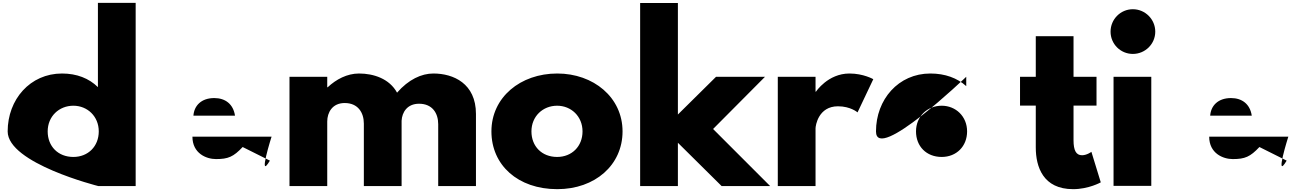

<svg xmlns="http://www.w3.org/2000/svg" viewBox="-20 -1311 9135 1353"><path d="M34 -385C34 -160 672 0 672 0H936V-1291H670V-697C607 -759 521 -793 417 -793C192 -793 34 -610 34 -385ZM316 -385C316 -491 396 -566 497 -566C596 -566 676 -491 676 -385C676 -280 601 -205 497 -205C389 -205 316 -280 316 -385Z M1894 -348C1896 -357 1793 -30 1882 -179L1690 -275C1625 -206 1588 -190 1502 -190C1434 -190 1336 -230 1336 -348ZM1343 -496C1348 -566 1398 -620 1490 -620C1568 -620 1624 -577 1636 -496Z M2020 0H2286V-455C2286 -517 2321 -585 2409 -585C2503 -585 2544 -517 2544 -440V0H2810V-460C2813 -519 2849 -580 2933 -580C3027 -580 3068 -513 3068 -436V0H3334V-508C3334 -723 3175 -793 3034 -793C2950 -793 2859 -751 2778 -658C2724 -757 2612 -793 2510 -793C2426 -793 2349 -752 2289 -696H2286V-770H2020Z M3443 -385C3443 -148 3629 22 3907 22C4173 22 4367 -148 4367 -385C4367 -625 4162 -793 3907 -793C3647 -793 3443 -625 3443 -385ZM3725 -385C3725 -491 3805 -566 3906 -566C4005 -566 4085 -491 4085 -385C4085 -280 4010 -205 3906 -205C3798 -205 3725 -280 3725 -385Z M5371 -770H5026L4757 -504V-1290H4491V0H4757V-305L5065 0H5407L5005 -402Z M5461 0H5727V-406C5727 -426 5747 -562 5885 -562C5974 -562 6023 -519 6023 -519L6134 -753C6134 -753 6065 -793 5966 -793C5814 -793 5730 -665 5730 -665H5727V-770H5461Z M6153 -385C6153 -160 6789 -770 6789 -770V-704C6726 -761 6640 -793 6536 -793C6311 -793 6153 -610 6153 -385ZM6435 -385C6435 -491 6515 -566 6616 -566C6715 -566 6795 -491 6795 -385C6795 -280 6720 -205 6616 -205C6508 -205 6435 -280 6435 -385Z M7279 -770H7168V-567H7279V-272C7279 -136 7330 22 7542 22C7652 22 7737 -26 7737 -26L7671 -241C7671 -241 7639 -217 7605 -217C7563 -217 7545 -251 7545 -323V-567H7707V-770H7545V-1056H7279Z M7963 -1246C7876 -1246 7806 -1175 7806 -1088C7806 -1001 7876 -931 7963 -931C8050 -931 8121 -1001 8121 -1088C8121 -1175 8050 -1246 7963 -1246ZM7827 -770H8093V-1H7827Z M9059 -348C9061 -357 8958 -30 9047 -179L8855 -275C8790 -206 8753 -190 8667 -190C8599 -190 8501 -230 8501 -348ZM8508 -496C8513 -566 8563 -620 8655 -620C8733 -620 8789 -577 8801 -496Z"/></svg>

Font: Hussar Dziwak
Style: Regular
Weight: 400
Version: Version 1.022